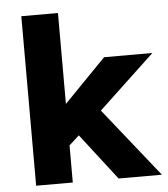

<svg xmlns="http://www.w3.org/2000/svg" viewBox="-53 -788 731 835"><g transform="rotate(-5 313.0 -370.0)"><path d="M380 -301 620 0H431L275 -202L231 -162V0H71V-740H231V-343L414 -531H625Z"/></g></svg>

Font: Mach
Style: Bold
Weight: 700
Version: Version 1.002